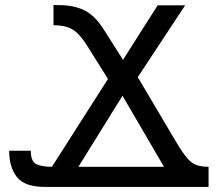

<svg xmlns="http://www.w3.org/2000/svg" viewBox="-20 -734 856 754"><path d="M156 0Q77 0 46.5 -38.5Q16 -77 16 -142H101Q101 -100 122.5 -89.5Q144 -79 184 -79L404 -424L322 -555Q291 -604 263 -619.5Q235 -635 190 -635V-714H210Q268 -714 309.5 -694.5Q351 -675 387 -619L463 -499L599 -713H707L521 -431L675 -171Q698 -133 715 -113Q732 -93 751.5 -86Q771 -79 799 -79V0ZM288 -79H624L461 -358Z"/></svg>

Font: Go Noto Current
Style: Regular
Weight: 400
Designer: Monotype Design Team
Foundry: Monotype Imaging Inc.
Version: Version 2.007; ttfautohint (v1.8) -l 8 -r 50 -G 200 -x 14 -D